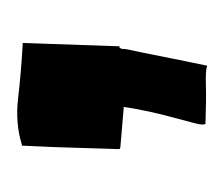

<svg xmlns="http://www.w3.org/2000/svg" viewBox="-39 -127 266 228"><g transform="rotate(-90 94.0 -13.0)"><path d="M150 -1Q150 -2 150.5 -2.5Q151 -3 151 -4H153L157 -119H156Q121 -121 91.5 -124.5Q62 -128 36 -120H35V-119Q33 -78 32.5 -55.5Q32 -33 31.5 -22Q31 -11 31 -8Q31 -5 31 -4Q32 -3 34 -3L81 1Q79 15 75.5 31Q72 47 68 61.5Q64 76 61.5 86Q59 96 61 98Q90 99 107.5 98.5Q125 98 130 100Q132 90 134 80.5Q136 71 138 61L146 21Q147 16 148.5 9.5Q150 3 150 -1Z"/></g></svg>

Font: Londrina Solid
Style: Regular
Weight: 400
Designer: Marcelo Magalhaes
Foundry: Marcelo Magalhães
Version: Version 1.002